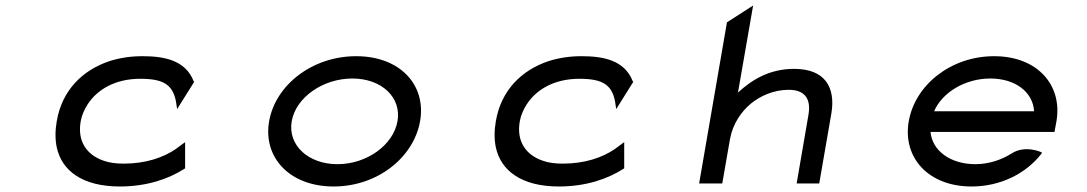

<svg xmlns="http://www.w3.org/2000/svg" viewBox="-20 -666 3945 697"><path d="M623 -270 685 -369 683 -371C653 -449 573 -462 497 -462C454 -462 415 -456 377 -444C279 -411 205 -338 186 -226C180 -192 180 -160 186 -131C204 -48 277 11 415 11C514 11 593 -17 649 -53L652 -55V-150L618 -125C573 -94 509 -72 429 -72C401 -72 377 -75 355 -83C295 -104 260 -153 273 -226C277 -248 286 -268 298 -287C332 -340 397 -380 489 -380C576 -380 612 -358 621 -283Z M1259 -381C1366 -381 1438 -312 1423 -226C1408 -140 1312 -70 1205 -70C1098 -70 1024 -140 1039 -226C1054 -312 1152 -381 1259 -381ZM1191 11C1351 11 1482 -95 1505 -226C1528 -357 1433 -462 1273 -462C1113 -462 980 -357 957 -226C934 -95 1031 11 1191 11Z M2217 -270 2279 -369 2277 -371C2247 -449 2167 -462 2091 -462C2048 -462 2009 -456 1971 -444C1873 -411 1799 -338 1780 -226C1774 -192 1774 -160 1780 -131C1798 -48 1871 11 2009 11C2108 11 2187 -17 2243 -53L2246 -55V-150L2212 -125C2167 -94 2103 -72 2023 -72C1995 -72 1971 -75 1949 -83C1889 -104 1854 -153 1867 -226C1871 -248 1880 -268 1892 -287C1926 -340 1991 -380 2083 -380C2170 -380 2206 -358 2215 -283Z M2998 -254C3014 -349 2975 -416 2863 -416C2774 -416 2710 -377 2659 -330L2714 -646L2619 -585L2518 0H2602L2630 -161C2640 -216 2670 -260 2706 -290C2739 -317 2788 -340 2843 -340C2905 -340 2924 -304 2915 -250L2872 0H2954Z M3808 -187 3815 -225C3838 -356 3747 -462 3589 -462C3431 -462 3302 -357 3279 -226C3256 -95 3349 11 3507 11C3612 11 3704 -36 3759 -106L3763 -111L3759 -114C3759 -114 3700 -141 3651 -108C3614 -85 3568 -70 3521 -70C3430 -70 3364 -119 3358 -187ZM3371 -262C3400 -330 3483 -381 3575 -381C3667 -381 3730 -331 3734 -262Z"/></svg>

Font: Charger Monospace
Style: Regular
Weight: 400
Designer: Jasper
Foundry: Cannot Into Space Fonts
Version: Version 0.980